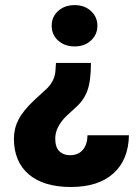

<svg xmlns="http://www.w3.org/2000/svg" viewBox="-20 -559 549 767"><path d="M343.3 -307.6Q343.3 -234.4 328.4 -195.1Q313.5 -155.8 278.3 -126L246.1 -96.2Q200.7 -52.2 200.7 -5.4Q200.7 29.3 217 45.2Q233.4 61 259.3 61Q292 61 310.3 40.3Q328.6 19.5 329.6 -18.6H495.1Q493.2 79.6 432.9 133.8Q372.6 188 263.2 188Q154.3 188 95 137.5Q35.6 86.9 35.6 -5.4Q35.6 -45.9 54.2 -81.8Q72.8 -117.7 117.7 -159.7L159.2 -197.8Q196.8 -230 201.2 -272.5L203.6 -307.6ZM277.8 -373.5Q238.8 -373.5 212.6 -396.7Q186.5 -419.9 186.5 -456.1Q186.5 -492.2 212.6 -515.4Q238.8 -538.6 277.8 -538.6Q317.9 -538.6 343.5 -514.9Q369.1 -491.2 369.1 -456.1Q369.1 -420.9 343.5 -397.2Q317.9 -373.5 277.8 -373.5Z"/></svg>

Font: Vazir Black FD-UI
Style: Black-FD-UI
Weight: 900
Designer: Saber Rastikerdar
Foundry: Saber Rastikerdar
Version: Version 30.0.0